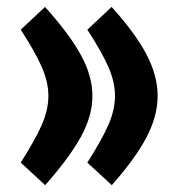

<svg xmlns="http://www.w3.org/2000/svg" viewBox="-20 -523 517 556"><path d="M232.9 -52.2Q272.9 -114.7 293 -159.4Q313 -204.1 313 -245.1Q313 -286.1 293.2 -330.6Q273.4 -375 232.9 -437L303.2 -502.9Q372.1 -426.8 404.3 -365.2Q436.5 -303.7 436.5 -245.1Q436.5 -187 404.3 -125.5Q372.1 -64 303.7 13.2ZM40 -52.2Q80.1 -114.7 100.1 -159.4Q120.1 -204.1 120.1 -245.1Q120.1 -286.1 100.3 -330.6Q80.6 -375 40 -437L110.4 -502.9Q179.2 -426.8 213.4 -365.2Q247.6 -303.7 247.6 -245.1Q247.6 -186.5 213.4 -125.2Q179.2 -64 110.8 13.2Z"/></svg>

Font: Vazirmatn FD NL ExtraBold
Style: Regular
Weight: 800
Designer: Saber Rastikerdar
Foundry: Saber Rastikerdar
Version: Version 33.003